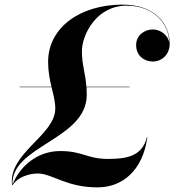

<svg xmlns="http://www.w3.org/2000/svg" viewBox="-20 -780 754 830"><path d="M188 -512.5C188 -471.5 195 -436.5 202.5 -405H65V-403H203C211 -369.5 219 -340 219 -311C219 -194.5 15.5 -119 32 20H35C52.5 -10 99.5 -30 143 -30C206 -30 265 30 402 30C506 30 597 -39.5 617 -187H615C595 -105 528.5 -93 448 -93C354.5 -93 339.5 -127 239.5 -127C145 -127 67 -65 34 18C26.5 -150 355 -176 355 -370C355 -382 354.5 -393 354 -403H540V-405H353.5C349 -465 334 -501 334 -557.5C334 -631.5 398 -755.5 527 -755.5C643.5 -755.5 710 -679.5 711.5 -597.5C706.5 -623.5 679 -652.5 640.5 -652.5C604 -652.5 568.5 -627.5 568.5 -585C568.5 -537.5 605.5 -514 640.5 -514C678 -514 713.5 -542.5 713.5 -591C713.5 -678 649 -760 509.5 -760C328.5 -760 188 -662.5 188 -512.5Z"/></svg>

Font: Bodoni* 96pt Medium
Style: Italic
Weight: 500
Italic angle: -13°
Version: Version 2.3